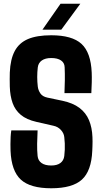

<svg xmlns="http://www.w3.org/2000/svg" viewBox="-20 -999 548 1029"><path d="M254.5 10Q142 10 91.5 -36.5Q41 -83 36.5 -191Q36 -207 36 -226.2Q36 -245.5 37 -264.8Q38 -284 40.5 -300H181.5Q179.5 -263.5 179 -228Q178.5 -192.5 181.5 -163Q184 -138.5 202.8 -125.2Q221.5 -112 254.5 -112Q285.5 -112 303.5 -125.2Q321.5 -138.5 324.5 -163Q326.5 -180 327.2 -196.8Q328 -213.5 327.2 -230.2Q326.5 -247 324.5 -264Q322.5 -285 306.5 -302.5Q290.5 -320 266.5 -325L174.5 -346Q122 -358 91.5 -383.5Q61 -409 47.5 -447Q34 -485 32.5 -535Q32 -557 32 -574.2Q32 -591.5 32.5 -610Q35.5 -681.5 59 -725.5Q82.5 -769.5 130.2 -789.8Q178 -810 254.5 -810Q366.5 -810 416.8 -763.8Q467 -717.5 471.5 -610Q472.5 -588.5 471.8 -557.5Q471 -526.5 469.5 -500H325.5Q327 -534.5 327.5 -569Q328 -603.5 326.5 -638Q326 -662 307.2 -675Q288.5 -688 254.5 -688Q223 -688 204.2 -675Q185.5 -662 182.5 -638Q179.5 -612.5 179.5 -586.5Q179.5 -560.5 182.5 -535Q185 -515 196.5 -498.2Q208 -481.5 233.5 -476L314.5 -459Q371 -447 405.8 -420.8Q440.5 -394.5 457 -355Q473.5 -315.5 475.5 -264Q476 -252.5 476 -240Q476 -227.5 475.5 -215Q475 -202.5 474.5 -191Q470 -83 419 -36.5Q368 10 254.5 10ZM207.5 -840 304.5 -979H410.5L308.5 -840Z"/></svg>

Font: Big Shoulders Text Thin Black
Style: Regular
Weight: 900
Version: Version 2.002